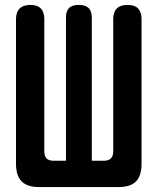

<svg xmlns="http://www.w3.org/2000/svg" viewBox="-20 -760 640 780"><path d="M139 0Q91 0 68 -23Q45 -46 45 -94V-682Q45 -711 60 -725.5Q75 -740 103 -740Q132 -740 146 -725.5Q160 -711 160 -682V-145Q160 -126 169 -116.5Q178 -107 198 -107H248V-688Q248 -715 260.5 -727.5Q273 -740 300 -740Q327 -740 340 -727.5Q353 -715 353 -688V-107H402Q421 -107 430.5 -116.5Q440 -126 440 -145V-682Q440 -711 454.5 -725.5Q469 -740 498 -740Q527 -740 541 -725.5Q555 -711 555 -683V-94Q555 -46 532.5 -23Q510 0 461 0Z"/></svg>

Font: Maple Mono
Style: Bold
Weight: 700
Monospace: yes
Designer: subframe7536
Version: Version 7.200